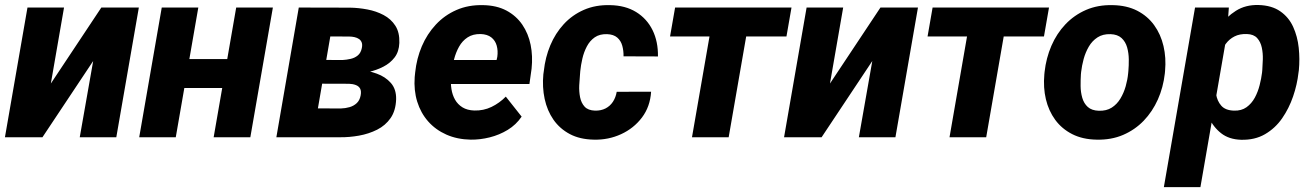

<svg xmlns="http://www.w3.org/2000/svg" viewBox="-24 -559 5343 782"><path d="M183.1 -218.8 388.7 -528.3H541.5L449.7 0H300.8L355.5 -310.5L148.9 0H-3.9L87.9 -528.3H236.8Z M954.1 -318.4 933.1 -200.7H673.8L694.8 -318.4ZM783.7 -528.3 691.9 0H543L634.8 -528.3ZM1087.4 -528.3 995.6 0H846.2L938 -528.3Z M1393.1 -217.8 1230 -218.3 1246.1 -314.9 1370.6 -314.5Q1387.7 -315.4 1404.5 -319.3Q1421.4 -323.2 1433.6 -333.5Q1445.8 -343.8 1449.7 -363.3Q1452.6 -377 1449.2 -386Q1445.8 -395 1438.2 -400.1Q1430.7 -405.3 1420.2 -407.7Q1409.7 -410.2 1397.9 -410.2L1321.3 -410.6L1250.5 0H1101.6L1192.9 -528.3L1401.9 -527.8Q1436 -527.3 1472.2 -520.5Q1508.3 -513.7 1538.3 -497.8Q1568.4 -481.9 1586.2 -454.3Q1604 -426.8 1602.5 -384.3Q1601.1 -348.6 1583.3 -325.2Q1565.4 -301.8 1537.4 -287.4Q1509.3 -272.9 1477.3 -265.9Q1445.3 -258.8 1416.5 -256.8ZM1360.4 0H1154.8L1223.1 -117.7L1364.3 -117.2Q1382.8 -117.7 1399.7 -122.6Q1416.5 -127.4 1428.7 -138.7Q1440.9 -149.9 1444.8 -169.9Q1448.2 -187.5 1442.9 -197.8Q1437.5 -208 1425.3 -212.6Q1413.1 -217.3 1397.5 -217.8L1262.2 -218.3L1280.3 -314.9L1415.5 -314.5L1440.9 -275.4Q1476.1 -271.5 1510.7 -259Q1545.4 -246.6 1567.9 -221.2Q1590.3 -195.8 1589.4 -154.8Q1587.9 -108.4 1566.9 -78.1Q1545.9 -47.9 1512 -30.8Q1478 -13.7 1438.2 -6.6Q1398.4 0.5 1360.4 0Z M1893.1 9.8Q1838.4 8.8 1794.2 -10.7Q1750 -30.3 1719.7 -64.7Q1689.5 -99.1 1675.3 -145Q1661.1 -190.9 1665 -245.1L1667 -264.2Q1672.9 -320.8 1694.1 -370.6Q1715.3 -420.4 1751 -458.7Q1786.6 -497.1 1835.2 -518.3Q1883.8 -539.6 1943.8 -538.1Q1999 -537.1 2038.8 -515.9Q2078.6 -494.6 2103.3 -458.5Q2127.9 -422.4 2137.2 -376.5Q2146.5 -330.6 2141.1 -279.3L2132.3 -216.8H1718.8L1734.4 -314.9L1998.5 -314.5L2001.5 -327.6Q2004.9 -352.5 1999 -373.3Q1993.2 -394 1977.1 -406.7Q1960.9 -419.4 1933.6 -420.4Q1901.9 -420.9 1880.4 -406.7Q1858.9 -392.6 1845.7 -368.9Q1832.5 -345.2 1825.4 -317.6Q1818.4 -290 1814.9 -264.2L1813 -245.6Q1811 -220.2 1814.7 -196.3Q1818.4 -172.4 1829.3 -153.1Q1840.3 -133.8 1859.6 -121.8Q1878.9 -109.9 1907.7 -108.9Q1945.3 -107.9 1977.8 -123.5Q2010.3 -139.2 2036.1 -165.5L2100.6 -84Q2078.1 -50.8 2043.9 -30Q2009.8 -9.3 1970.5 0.5Q1931.2 10.3 1893.1 9.8Z M2399.4 -108.4Q2423.8 -107.9 2442.4 -117.4Q2460.9 -127 2472.4 -144.5Q2483.9 -162.1 2487.8 -185.1L2627.9 -185.5Q2624 -124.5 2590.6 -80.3Q2557.1 -36.1 2505.6 -12.5Q2454.1 11.2 2395 9.8Q2337.9 8.8 2296.9 -12.9Q2255.9 -34.7 2230.2 -71.5Q2204.6 -108.4 2194.3 -156.2Q2184.1 -204.1 2189 -256.3L2190.9 -269.5Q2196.8 -325.2 2217.3 -374.3Q2237.8 -423.3 2272.2 -460.7Q2306.6 -498 2354 -518.8Q2401.4 -539.6 2460.4 -538.1Q2522.9 -537.1 2566.9 -510Q2610.8 -482.9 2633.8 -436.3Q2656.7 -389.6 2655.8 -329.1L2515.6 -329.6Q2516.1 -352.1 2510.5 -372.6Q2504.9 -393.1 2490 -406Q2475.1 -418.9 2448.7 -419.9Q2418.5 -420.9 2398.4 -407Q2378.4 -393.1 2366.2 -369.9Q2354 -346.7 2347.9 -320.1Q2341.8 -293.5 2339.4 -269.5L2338.4 -256.8Q2336.4 -236.8 2335.2 -211.7Q2334 -186.5 2338.6 -163.1Q2343.3 -139.6 2357.2 -124.5Q2371.1 -109.4 2399.4 -108.4Z M3035.6 -528.3 2943.8 0H2794.4L2886.2 -528.3ZM3199.7 -528.3 3179.2 -410.6H2705.1L2725.6 -528.3Z M3356.4 -218.8 3562 -528.3H3714.8L3623 0H3474.1L3528.8 -310.5L3322.3 0H3169.4L3261.2 -528.3H3410.2Z M4084.5 -528.3 3992.7 0H3843.3L3935.1 -528.3ZM4248.5 -528.3 4228 -410.6H3753.9L3774.4 -528.3Z M4229.5 -255.9 4230.5 -266.1Q4236.8 -322.8 4258.3 -372.6Q4279.8 -422.4 4315.4 -460Q4351.1 -497.6 4399.4 -518.6Q4447.8 -539.6 4507.8 -538.1Q4565.4 -537.1 4607.7 -515.4Q4649.9 -493.7 4676.8 -456.5Q4703.6 -419.4 4714.8 -371.6Q4726.1 -323.7 4721.2 -270L4720.2 -259.3Q4713.9 -203.1 4691.9 -153.8Q4669.9 -104.5 4634.3 -67.4Q4598.6 -30.3 4550.3 -9.5Q4502 11.2 4442.4 9.8Q4385.3 8.8 4343 -12.7Q4300.8 -34.2 4273.9 -70.8Q4247.1 -107.4 4235.8 -154.8Q4224.6 -202.1 4229.5 -255.9ZM4379.4 -266.1 4378.4 -255.9Q4377 -233.9 4377.2 -208.7Q4377.4 -183.6 4384 -160.6Q4390.6 -137.7 4406.5 -123.3Q4422.4 -108.9 4451.2 -107.9Q4482.4 -106.9 4503.9 -120.6Q4525.4 -134.3 4539.3 -157.5Q4553.2 -180.7 4560.8 -207.5Q4568.4 -234.4 4570.8 -259.8L4571.8 -270Q4573.7 -291.5 4573.5 -317.1Q4573.2 -342.8 4566.7 -366Q4560.1 -389.2 4543.9 -404.1Q4527.8 -418.9 4499 -419.9Q4467.8 -420.9 4446 -406.7Q4424.3 -392.6 4410.6 -369.1Q4397 -345.7 4389.6 -318.6Q4382.3 -291.5 4379.4 -266.1Z M4973.1 -418.5 4865.2 203.1H4716.3L4843.3 -528.3H4981ZM5266.1 -272.9 5264.6 -262.7Q5259.3 -214.8 5242.7 -166.3Q5226.1 -117.7 5198 -77.1Q5169.9 -36.6 5128.4 -12.5Q5086.9 11.7 5030.8 10.3Q4981.4 8.8 4949.5 -16.4Q4917.5 -41.5 4899.4 -80.8Q4881.3 -120.1 4874.5 -165Q4867.7 -210 4868.7 -250L4871.1 -270.5Q4878.9 -314.5 4896.2 -361.8Q4913.6 -409.2 4941.9 -449.7Q4970.2 -490.2 5009.8 -515.1Q5049.3 -540 5101.6 -538.6Q5155.8 -537.1 5190.4 -512.9Q5225.1 -488.8 5242.9 -449.7Q5260.7 -410.6 5265.6 -364.3Q5270.5 -317.9 5266.1 -272.9ZM5116.2 -263.2 5117.2 -273.9Q5118.7 -293 5119.4 -317.6Q5120.1 -342.3 5115.2 -365.2Q5110.4 -388.2 5096.4 -403.8Q5082.5 -419.4 5054.7 -420.4Q5024.9 -421.4 5003.9 -410.6Q4982.9 -399.9 4968.8 -380.9Q4954.6 -361.8 4946.5 -337.9Q4938.5 -314 4934.6 -288.1L4927.7 -234.4Q4924.8 -205.1 4929 -176.5Q4933.1 -147.9 4950 -128.7Q4966.8 -109.4 5002 -108.4Q5032.2 -107.4 5053 -122.3Q5073.7 -137.2 5086.7 -161.1Q5099.6 -185.1 5106.4 -212.2Q5113.3 -239.3 5116.2 -263.2Z"/></svg>

Font: Roboto ExtraBold
Style: Italic
Weight: 800
Designer: Christian Robertson
Foundry: Google
Version: Version 3.009; 2024